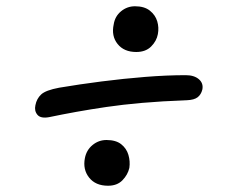

<svg xmlns="http://www.w3.org/2000/svg" viewBox="-20 -631 740 613"><path d="M137 -257Q110 -252 99.5 -264.5Q89 -277 93 -295Q97 -316 111.5 -329.5Q126 -343 169 -351Q234 -362 304.5 -371Q375 -380 444 -385.5Q513 -391 573 -391Q600 -391 615 -378Q630 -365 626 -345Q622 -329 611 -320.5Q600 -312 577 -311Q496 -308 433.5 -302.5Q371 -297 320 -289.5Q269 -282 224.5 -274Q180 -266 137 -257ZM325 -38Q285 -38 264.5 -64Q244 -90 251 -126Q256 -152 275.5 -168Q295 -184 320 -184Q350 -184 367 -170.5Q384 -157 390 -136.5Q396 -116 393 -95Q388 -73 371 -55.5Q354 -38 325 -38ZM415 -465Q376 -465 355.5 -490.5Q335 -516 343 -553Q347 -579 366.5 -595Q386 -611 411 -611Q441 -611 458.5 -597Q476 -583 482 -563Q488 -543 484 -522Q480 -500 462.5 -482.5Q445 -465 415 -465Z"/></svg>

Font: Shantell Sans
Style: Italic
Weight: 400
Italic angle: -11°
Designer: Stephen Nixon, Anya Danilova, Shantell Martin
Foundry: Arrow Type
Version: Version 1.011;[c5ecc13dd]